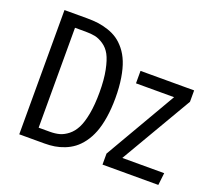

<svg xmlns="http://www.w3.org/2000/svg" viewBox="-117 -843 1114 999"><g transform="rotate(20 440.0 -344.0)"><path d="M205.1 -688Q238.3 -688 266.1 -684.3Q293.9 -680.7 323.2 -670.9Q352.5 -661.1 375.7 -645.3Q398.9 -629.4 419.9 -603.3Q440.9 -577.1 454.8 -542.2Q468.8 -507.3 476.8 -458Q484.9 -408.7 484.9 -348.1Q484.9 -288.6 476.8 -239Q468.8 -189.5 454.8 -154.1Q440.9 -118.7 420.7 -91.3Q400.4 -64 377.7 -46.9Q355 -29.8 327.6 -19Q300.3 -8.3 274.4 -4.2Q248.5 0 219.2 0H79.1V-688ZM220.2 -620.1H162.1V-66.9H224.1Q253.4 -66.9 276.9 -73.2Q300.3 -79.6 323.5 -97.9Q346.7 -116.2 362.3 -146.5Q377.9 -176.8 387.5 -228Q397 -279.3 397 -348.1Q397 -418.5 386.7 -469.5Q376.5 -520.5 361.1 -549.1Q345.7 -577.6 321 -594.2Q296.4 -610.8 273.7 -615.5Q251 -620.1 220.2 -620.1ZM856 -525.9V-462.9L625 -67.9H856.9L849.1 0H540V-61L770 -457H559.1V-525.9Z"/></g></svg>

Font: Fira Sans Compressed Book
Style: Regular
Weight: 350
Width: 1
Designer: Carrois Corporate & Edenspiekermann AG
Foundry: Carrois Corporate GbR & Edenspiekermann AG
Version: Version 4.203;PS 004.203;hotconv 1.0.88;makeotf.lib2.5.64775